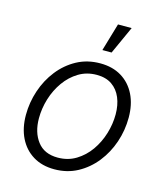

<svg xmlns="http://www.w3.org/2000/svg" viewBox="-114 -842 812 941"><g transform="rotate(15 292.0 -371.5)"><path d="M249 11.7Q186.5 11.7 141.1 -16.1Q95.7 -43.9 71 -93.8Q46.4 -143.6 46.4 -210Q46.4 -273.4 66.7 -334Q86.9 -394.5 125 -442.9Q163.1 -491.2 215.8 -519.8Q268.6 -548.3 334 -548.3Q396.5 -548.3 441.9 -520.8Q487.3 -493.2 512 -443.4Q536.6 -393.6 536.6 -327.1Q536.6 -262.7 516.1 -202.1Q495.6 -141.6 457.5 -93.5Q419.4 -45.4 366.7 -16.8Q314 11.7 249 11.7ZM250.5 -47.9Q302.2 -47.9 343 -72.8Q383.8 -97.7 412.4 -138.2Q440.9 -178.7 455.8 -227.8Q470.7 -276.9 470.7 -325.7Q470.7 -373 455.3 -409.9Q439.9 -446.8 409.2 -468Q378.4 -489.3 332 -489.3Q281.2 -489.3 240.7 -464.8Q200.2 -440.4 171.4 -399.9Q142.6 -359.4 127.4 -310.1Q112.3 -260.7 112.3 -210.4Q112.3 -139.6 147.2 -93.8Q182.1 -47.9 250.5 -47.9ZM326.2 -613.8 367.7 -754.9H437L373 -613.8Z"/></g></svg>

Font: Inter 17pt Light
Style: Italic
Weight: 300
Italic angle: -9.3988°
Version: Version 4.001;git-66647c0bb